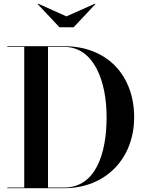

<svg xmlns="http://www.w3.org/2000/svg" viewBox="-20 -994 770 1014"><path d="M331 -907.5 181.5 -974.5 179 -972.5 294 -850H369L484 -972.5L481 -974.5ZM318 0C538.5 0 688.5 -157 688.5 -375C688.5 -593 548.5 -750 318 -750H18.5V-746.5H108V-3.5H18.5V0ZM318 -746.5C477 -746.5 543 -564.5 543 -375C543 -185.5 487 -3.5 318 -3.5H233.5V-746.5Z"/></svg>

Font: Bodoni* 48pt Medium
Style: Regular
Weight: 500
Version: Version 2.3